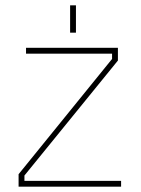

<svg xmlns="http://www.w3.org/2000/svg" viewBox="-20 -703 531 723"><path d="M244 -580V-683H266V-580ZM50 0V-47L402 -481V-501H78V-523H424V-475L72 -42V-22H436V0Z"/></svg>

Font: Tomorrow Thin
Style: Regular
Weight: 250
Designer: Tony de Marco, Monica Rizzolli
Foundry: Just in Type
Version: Version 2.002